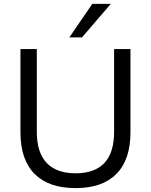

<svg xmlns="http://www.w3.org/2000/svg" viewBox="-20 -957 775 986"><path d="M368 9Q230 9 157.5 -64Q85 -137 85 -278V-705H169V-281Q169 -173 220 -120Q271 -67 368 -67Q466 -67 516 -120Q566 -173 566 -281V-705H650V-278Q650 -137 578 -64Q506 9 368 9ZM336 -765 454 -937H549L401 -765Z"/></svg>

Font: Nunito Sans 11pt
Style: Regular
Weight: 400
Version: Version 3.101;gftools[0.9.27]